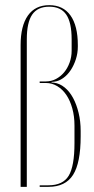

<svg xmlns="http://www.w3.org/2000/svg" viewBox="-20 -725 363 745"><path d="M84 0H60V-550Q60 -625 88.5 -665Q117 -705 171 -705Q225 -705 253.5 -665Q282 -625 282 -550V-544Q282 -519 274.5 -495.5Q267 -472 254.5 -453Q242 -434 225 -422Q208 -410 190 -408L180 -407V-405L190 -404Q212 -401 231 -385.5Q250 -370 263.5 -345Q277 -320 285 -287Q293 -254 293 -217V-196Q293 -93 263.5 -46.5Q234 0 168 0H134V-6H168Q224 -6 246.5 -43Q269 -80 269 -170V-238Q269 -274 260.5 -304.5Q252 -335 237.5 -356.5Q223 -378 202.5 -390.5Q182 -403 158 -403H134V-409H158Q179 -409 197 -418.5Q215 -428 228.5 -444Q242 -460 250 -482Q258 -504 258 -528V-572Q258 -638 237 -668.5Q216 -699 171 -699Q126 -699 105 -668.5Q84 -638 84 -572Z"/></svg>

Font: Moniqa Thin Display
Style: Regular
Weight: 100
Designer: Rajesh Rajput
Foundry: Rajesh Rajput
Version: Version 1.000